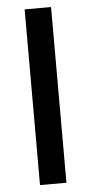

<svg xmlns="http://www.w3.org/2000/svg" viewBox="-53 -760 376 792"><g transform="rotate(-5 135.0 -364.0)"><path d="M189.5 -727.5Q189.5 -545.9 189.5 0Q162.1 0 80.1 0Q80.1 -181.6 80.1 -727.5Q107.4 -727.5 189.5 -727.5Z"/></g></svg>

Font: DeepSea
Style: Medium
Weight: 500
Designer: Stem
Version: Version 3.019;git-0a5106e0b